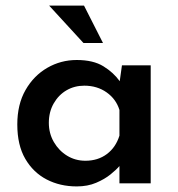

<svg xmlns="http://www.w3.org/2000/svg" viewBox="-20 -657 638 688"><path d="M255 11Q195 11 147 -14Q99 -39 70.5 -88Q42 -137 42 -211Q42 -283 71.5 -334.5Q101 -386 149.5 -414Q198 -442 255 -442Q314 -442 350.5 -419.5Q387 -397 409 -366L417 -423H520V0H408V-62Q397 -49 376 -32Q355 -15 324.5 -2Q294 11 255 11ZM286 -81Q331 -81 363 -105Q395 -129 408 -171V-263Q396 -302 362 -326Q328 -350 282 -350Q247 -350 218.5 -333.5Q190 -317 172.5 -286.5Q155 -256 155 -217Q155 -179 173 -148Q191 -117 220.5 -99Q250 -81 286 -81ZM156 -637H281L349 -503H279Z"/></svg>

Font: Synthetic SemiBold
Style: Regular
Weight: 600
Designer: Santiago Orozco
Foundry: Typemade
Version: Version 2.000; ttfautohint (v1.8.4.7-5d5b)